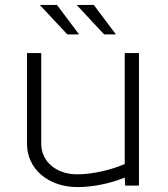

<svg xmlns="http://www.w3.org/2000/svg" viewBox="-20 -756 685 782"><path d="M302 -616 212 -736H142L254 -616ZM452 -616 362 -736H292L404 -616ZM90 -170C90 -67.9 176.5 6 296 6C361.5 6 431.2 -9.8 488.1 -32.7L490 0H546V-540H488V-87.9C436.3 -65.6 360.8 -46 294 -46C209.3 -46 148 -98.1 148 -170V-540H90Z"/></svg>

Font: Resamitz
Style: Regular
Weight: 500
Designer: gluk
Foundry: gluk
Version: Version 0.047